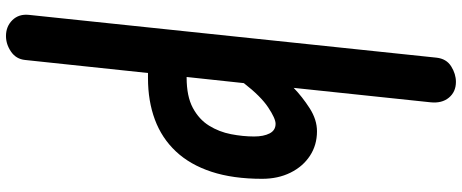

<svg xmlns="http://www.w3.org/2000/svg" viewBox="-460 -584 1507 626"><g transform="rotate(90 293.0 -270.5)"><path d="M97 463Q65.5 463 45 442Q24.5 421 28 388L167.5 -940.5Q171 -973 195.8 -988.5Q220.5 -1004 246.5 -1004Q279 -1004 298 -981Q317 -958 313 -921L266 -475Q295 -503 332.2 -527Q369.5 -551 407.5 -551Q452.5 -551 487.5 -528Q522.5 -505 542.5 -464.5Q562.5 -424 562.5 -372Q562.5 -277 539.5 -207Q516.5 -137 473.2 -91Q430 -45 369.5 -22.5Q309 0 234.5 0H217.5L175 401Q172 430 148 446.5Q124 463 97 463ZM230.5 -126H232.5Q293.5 -126 331.2 -146.2Q369 -166.5 389.2 -199.2Q409.5 -232 417 -270.8Q424.5 -309.5 424.5 -346Q424.5 -377 414.5 -396.5Q404.5 -416 383 -416Q366 -416 329.8 -392Q293.5 -368 250.5 -312.5Z"/></g></svg>

Font: Edu NSW ACT Hand
Style: Regular
Weight: 400
Designer: Tina and Corey Anderson, Eben Sorkin, Mirko Velimirovic
Foundry: Sorkin Type Co.
Version: Version 2.000